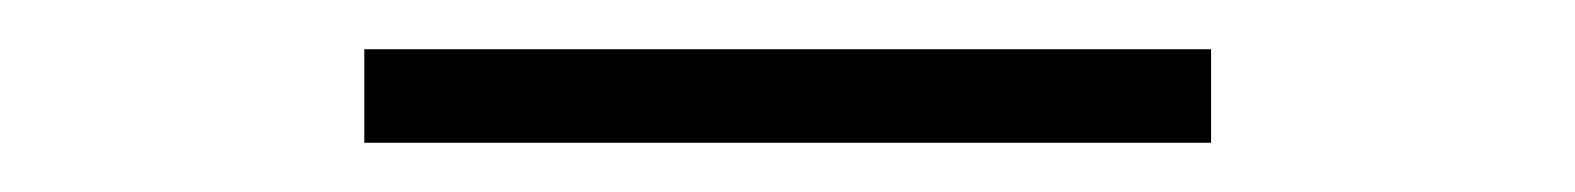

<svg xmlns="http://www.w3.org/2000/svg" viewBox="-20 -709 640 78"><path d="M128 -651V-689H472V-651Z"/></svg>

Font: Iosevka SS04 XLt Ex
Style: Regular
Weight: 200
Width: 7
Monospace: yes
Designer: Belleve Invis
Foundry: Belleve Invis
Version: Version 19.0.0; ttfautohint (v1.8.4)